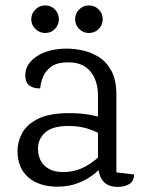

<svg xmlns="http://www.w3.org/2000/svg" viewBox="-20 -687 542 722"><path d="M232.9 -504.2Q257 -504.2 288.7 -497.8Q320.3 -491.5 349.7 -473.8Q379.1 -456.1 398.3 -421.7Q417.6 -387.2 417.6 -331.1V-38.8L484.1 -30.8Q484.1 -5.8 466.2 5Q448.2 15.8 423.3 15.8Q394.3 15.8 377.6 3.4Q361 -9.1 354.7 -30Q348.5 -50.9 348.5 -76.7V-327.2Q348.5 -363.4 336.4 -391.8Q324.3 -420.2 299.6 -436.4Q274.8 -452.6 236.2 -452.6Q195 -452.6 173 -436.6Q150.9 -420.6 141.8 -397.7Q132.7 -374.8 131.1 -354.9Q109.7 -353.3 92.4 -364.1Q75.2 -375 75.2 -404.5Q75.2 -446.7 118.8 -475.5Q162.4 -504.2 232.9 -504.2ZM240.4 -261.6Q285.1 -261.6 322.6 -254.5Q360.2 -247.4 384.3 -235.1L385.5 -158.3Q377.6 -170.1 357.4 -182.5Q337.2 -194.9 306.8 -204.1Q276.4 -213.3 236.7 -213.3Q178.2 -213.3 150.6 -189.2Q123 -165.1 123 -128.8Q123 -86.8 148.2 -63.4Q173.5 -39.9 217.2 -39.9Q262.4 -39.9 301.7 -61.2Q340.9 -82.6 368.6 -115.6L373.6 -74.5Q359.6 -53.1 334 -32.6Q308.3 -12 273.4 1.5Q238.5 15 196.3 15Q126.7 15 86.2 -20.4Q45.8 -55.8 45.8 -119.3Q45.8 -152.4 62.3 -184.8Q78.9 -217.2 121.4 -239.4Q164 -261.6 240.4 -261.6ZM150.4 -562.9Q128.5 -562.9 113 -578.3Q97.5 -593.7 97.5 -614.8Q97.5 -635.9 113 -651.2Q128.5 -666.6 150.4 -666.6Q172.3 -666.6 186.8 -651.2Q201.4 -635.9 201.4 -614.8Q201.4 -593.7 186.8 -578.3Q172.3 -562.9 150.4 -562.9ZM313.5 -562.9Q292.6 -562.9 277.5 -578.3Q262.5 -593.7 262.5 -614.8Q262.5 -635.9 277.5 -651.2Q292.6 -666.6 313.5 -666.6Q336.4 -666.6 351.4 -651.2Q366.3 -635.9 366.3 -614.8Q366.3 -593.7 351.4 -578.3Q336.4 -562.9 313.5 -562.9Z"/></svg>

Font: Karma Variable Light
Style: Regular
Weight: 300
Designer: Joana Correia
Foundry: Indian Type Foundry
Version: Version 3.000